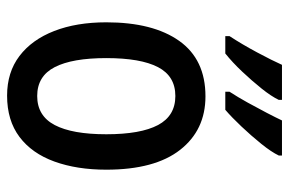

<svg xmlns="http://www.w3.org/2000/svg" viewBox="-157 -700 816 542"><g transform="rotate(90 251.0 -429.0)"><path d="M459 -321Q459 -238 436 -174.5Q413 -111 366.5 -76Q320 -41 250 -41Q184 -41 138 -76Q92 -111 67.5 -174Q43 -237 43 -321Q43 -453 95.5 -527Q148 -601 252 -601Q347 -601 403 -529.5Q459 -458 459 -321ZM144 -321Q144 -225 169.5 -175.5Q195 -126 251 -126Q307 -126 333 -175.5Q359 -225 359 -321Q359 -418 333 -467Q307 -516 251 -516Q195 -516 169.5 -467Q144 -418 144 -321ZM419 -808Q409 -787 386 -758.5Q363 -730 337 -702.5Q311 -675 290 -657H239V-669Q254 -692 269.5 -720Q285 -748 298.5 -774Q312 -800 320 -817H419ZM262 -808Q252 -787 230 -759.5Q208 -732 182 -704.5Q156 -677 131 -657H82V-669Q105 -704 128 -747Q151 -790 163 -817H262Z"/></g></svg>

Font: Noto Sans Tamil UI Condensed Medium
Style: Regular
Weight: 500
Width: 3
Designer: Jelle Bosma - Monotype Design Team
Foundry: Monotype Imaging Inc.
Version: Version 2.004; ttfautohint (v1.8.4.7-5d5b)